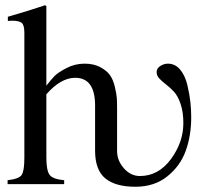

<svg xmlns="http://www.w3.org/2000/svg" viewBox="-20 -703 775 733"><path d="M427 -287V-126Q427 -90 453 -60.5Q479 -31 514 -31Q585 -31 632.5 -95.5Q680 -160 680 -233Q680 -275 669.5 -306Q659 -337 644 -353Q629 -369 614 -380.5Q599 -392 588.5 -403Q578 -414 578 -428Q578 -442 592 -451Q606 -460 621 -460Q649 -460 668 -437Q687 -414 695.5 -377.5Q704 -341 707 -312Q710 -283 710 -255Q710 -185 689 -127Q668 -69 618.5 -29.5Q569 10 497 10Q421 10 382 -22Q343 -54 343 -128V-300Q343 -406 267 -406Q212 -406 157 -343V-102Q157 -53 169 -36Q181 -19 225 -15V0H9V-15Q53 -20 63 -35.5Q73 -51 73 -101V-578Q73 -608 62.5 -616Q52 -624 25 -624Q17 -624 10 -623V-639Q90 -662 152 -683L157 -680V-376Q175 -399 188 -412.5Q201 -426 233.5 -443Q266 -460 303 -460Q338 -460 363 -446.5Q388 -433 400 -416Q412 -399 418.5 -371.5Q425 -344 426 -328Q427 -312 427 -287Z"/></svg>

Font: STIX Math
Style: Regular
Weight: 400
Designer: MicroPress Inc., with final additions and corrections provided by Coen Hoffman, Elsevier (retired)
Version: Version 1.1.1